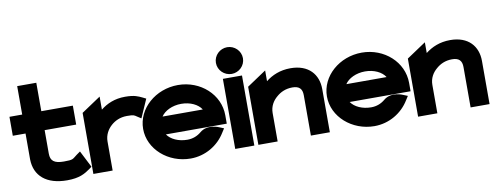

<svg xmlns="http://www.w3.org/2000/svg" viewBox="-57 -925 3142 1217"><g transform="rotate(-10 1514.0 -316.5)"><path d="M3 -327H85V-160C87 -54 161 11 294 11C374 11 409 -11 442 -34L460 -47L405 -155L381 -138C350 -115 356 -110 294 -110C232 -110 208 -129 208 -176V-327H411V-449H208V-632H85V-449H3Z M464 0H588V-187C588 -230 609 -264 635 -287C659 -308 692 -325 737 -325C783 -325 783 -321 800 -310L825 -294L877 -412L855 -423C829 -435 807 -447 746 -447C679 -447 628 -424 588 -392V-476L464 -393Z M824 -226C824 -95 945 11 1089 11C1184 11 1268 -40 1314 -116L1330 -141L1303 -152C1303 -152 1230 -186 1179 -143C1154 -122 1124 -110 1089 -110C1032 -110 983 -133 960 -167H1352V-221C1352 -355 1234 -462 1089 -462C945 -462 824 -357 824 -226ZM959 -282C981 -316 1031 -341 1089 -341C1147 -341 1196 -317 1218 -282Z M1351 -558C1351 -510 1391 -472 1438 -472C1485 -472 1525 -510 1525 -558C1525 -606 1485 -644 1438 -644C1391 -644 1351 -606 1351 -558ZM1377 0H1500V-451H1377Z M1526 0H1650V-183C1650 -226 1671 -260 1699 -283C1723 -304 1756 -321 1801 -321C1845 -321 1864 -301 1864 -260V0H1986V-278C1986 -372 1927 -443 1810 -443C1743 -443 1691 -420 1650 -388V-457L1526 -374Z M2007 -226C2007 -95 2128 11 2272 11C2367 11 2451 -40 2497 -116L2513 -141L2486 -152C2486 -152 2413 -186 2362 -143C2337 -122 2307 -110 2272 -110C2215 -110 2166 -133 2143 -167H2535V-221C2535 -355 2417 -462 2272 -462C2128 -462 2007 -357 2007 -226ZM2142 -282C2164 -316 2214 -341 2272 -341C2330 -341 2379 -317 2401 -282Z M2554 0H2678V-183C2678 -226 2699 -260 2727 -283C2751 -304 2784 -321 2829 -321C2873 -321 2892 -301 2892 -260V0H3014V-278C3014 -372 2955 -443 2838 -443C2771 -443 2719 -420 2678 -388V-457L2554 -374Z"/></g></svg>

Font: Charger Pro
Style: UltraExt
Weight: 900
Designer: Jasper
Foundry: Cannot Into Space Fonts
Version: Version 1.09